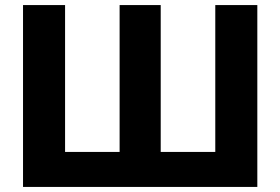

<svg xmlns="http://www.w3.org/2000/svg" viewBox="-20 -733 1099 753"><path d="M70.3 0Q70.3 -57.6 70.3 -111.6Q70.3 -165.5 70.3 -232.4V-474.4Q70.3 -543.6 70.3 -599Q70.3 -654.4 70.3 -713H235.2Q235.2 -654.4 235.2 -599Q235.2 -543.6 235.2 -474.4V-258.8Q235.2 -191.9 235.2 -137.9Q235.2 -83.9 235.2 -26.4L158.9 -137.2H904.3L824.3 -26.4Q824.3 -83.9 824.3 -137.9Q824.3 -191.9 824.3 -258.8V-474.4Q824.3 -543.6 824.3 -599Q824.3 -654.4 824.3 -713H989.2Q989.2 -654.4 989.2 -599Q989.2 -543.6 989.2 -474.4V-232.4Q989.2 -165.5 989.2 -111.6Q989.2 -57.6 989.2 0ZM449.1 -26.4Q449.1 -83.9 449.1 -137.9Q449.1 -191.9 449.1 -258.8V-474.4Q449.1 -543.6 449.1 -599Q449.1 -654.4 449.1 -713H610.3Q610.3 -654.4 610.3 -599Q610.3 -543.6 610.3 -474.4V-258.8Q610.3 -191.9 610.3 -137.9Q610.3 -83.9 610.3 -26.4Z"/></svg>

Font: Commissioner Thin
Style: Regular
Weight: 100
Designer: Kostas Bartsokas
Foundry: Kostas Bartsokas
Version: Version 1.001;gftools[0.9.23]